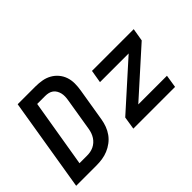

<svg xmlns="http://www.w3.org/2000/svg" viewBox="-112 -1080 1425 1425"><g transform="rotate(-45 600.0 -367.5)"><path d="M25 0 146 -735H333Q368 -735 401.5 -729Q435 -723 463.5 -707Q492 -691 513 -666Q534 -641 544.5 -610Q555 -579 555 -544.5Q555 -510 549 -475L506 -214Q501 -184 490 -154.5Q479 -125 460.5 -99Q442 -73 415.5 -53Q389 -33 359.5 -21Q330 -9 300 -4.5Q270 0 240 0ZM161 -101H239Q257 -101 274.5 -104Q292 -107 309 -115Q326 -123 340 -135.5Q354 -148 364 -163.5Q374 -179 380 -196Q386 -213 389 -230L432 -492Q435 -509 435.5 -527Q436 -545 432 -561.5Q428 -578 419.5 -592.5Q411 -607 398 -616.5Q385 -626 368.5 -630Q352 -634 334 -634H250ZM1063 0H625L641 -101L995 -419H694L711 -520H1149L1132 -419L778 -101H1079Z"/></g></svg>

Font: Iosevka Aile Oblique
Style: Bold
Weight: 700
Italic angle: -9°
Designer: Belleve Invis
Foundry: Belleve Invis
Version: Version 31.1.0; ttfautohint (v1.8.4)